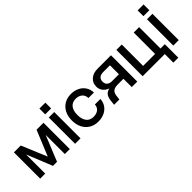

<svg xmlns="http://www.w3.org/2000/svg" viewBox="77 -1546 2581 2581"><g transform="rotate(-45 1367.0 -256.0)"><path d="M371 0H294L146.5 -364.5V0H51V-500H181L332.5 -138L481.5 -500H613.5V0H519V-364.5Z M709.5 -673.5H822.5V-563.5H709.5ZM714 -500H817.5V0H714Z M904.5 -252Q904.5 -331 934.8 -389.8Q965 -448.5 1019.5 -481Q1074 -513.5 1146.5 -513.5Q1212 -513.5 1264 -488.5Q1316 -463.5 1347.2 -417.2Q1378.5 -371 1381 -308H1276Q1274 -363 1238.8 -392.8Q1203.5 -422.5 1146.5 -422.5Q1081 -422.5 1045.2 -378Q1009.5 -333.5 1009.5 -252Q1009.5 -170 1045.5 -124.8Q1081.5 -79.5 1146.5 -79.5Q1203 -79.5 1238 -106.8Q1273 -134 1276 -185.5H1381Q1377 -124 1345.8 -79.8Q1314.5 -35.5 1263 -12Q1211.5 11.5 1146.5 11.5Q1074.5 11.5 1019.8 -21.5Q965 -54.5 934.8 -113.8Q904.5 -173 904.5 -252Z M1681 -158Q1625.5 -158 1598 -135.8Q1570.5 -113.5 1565 -70.5L1556 0H1455.5L1464 -74.5Q1470.5 -129.5 1494.2 -159.8Q1518 -190 1566 -200.5Q1516.5 -217.5 1487.2 -254.5Q1458 -291.5 1458 -342Q1458 -412.5 1508.2 -456.2Q1558.5 -500 1640 -500H1896.5V0H1791.5V-158ZM1662 -414.5Q1615.5 -414.5 1590.2 -392.2Q1565 -370 1565 -329Q1565 -288.5 1590 -266.2Q1615 -244 1660.5 -244H1791.5V-414.5Z M2513.5 -93.5V163H2419.5V0H1998.5V-500H2101V-93.5H2328.5V-500H2431.5V-93.5Z M2576.5 -673.5H2689.5V-563.5H2576.5ZM2581 -500H2684.5V0H2581Z"/></g></svg>

Font: Overused Grotesk Medium
Style: Regular
Weight: 525
Version: Version 0.004